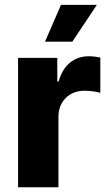

<svg xmlns="http://www.w3.org/2000/svg" viewBox="-20 -790 460 810"><path d="M56.2 0H226.6V-297.9C226.6 -363.3 272.9 -407.2 335.9 -407.2C356.4 -407.2 387.2 -403.8 403.3 -398.4V-546.9C389.2 -550.3 371.1 -552.7 355 -552.7C294.9 -552.7 247.1 -518.1 227.5 -446.3H221.7V-545.9H56.2ZM169.9 -614.3H285.2L388.7 -769.5H237.3Z"/></svg>

Font: Inter ExtraBold
Style: Regular
Weight: 800
Designer: Rasmus Andersson
Foundry: rsms
Version: Version 4.001;git-9221beed3